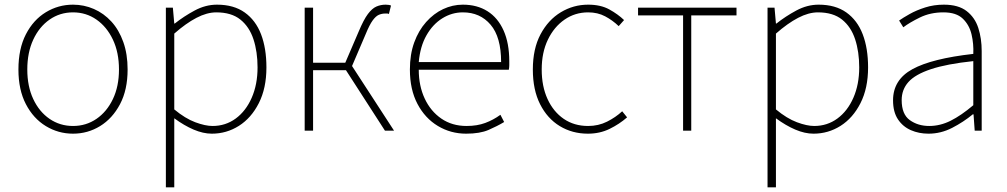

<svg xmlns="http://www.w3.org/2000/svg" viewBox="-20 -560 4318 823"><path d="M293 13Q230 13 176.5 -19.5Q123 -52 91 -113.5Q59 -175 59 -262Q59 -351 91 -413Q123 -475 176.5 -507.5Q230 -540 293 -540Q340 -540 382.5 -521.5Q425 -503 457.5 -467.5Q490 -432 508.5 -380Q527 -328 527 -262Q527 -175 494.5 -113.5Q462 -52 409 -19.5Q356 13 293 13ZM293 -20Q349 -20 393.5 -50.5Q438 -81 464 -135.5Q490 -190 490 -262Q490 -335 464 -390Q438 -445 393.5 -476Q349 -507 293 -507Q237 -507 192.5 -476Q148 -445 122.5 -390Q97 -335 97 -262Q97 -190 122.5 -135.5Q148 -81 192.5 -50.5Q237 -20 293 -20Z M691 243V-527H721L727 -459H729Q768 -490 814.5 -515Q861 -540 910 -540Q982 -540 1029 -506.5Q1076 -473 1099 -413Q1122 -353 1122 -271Q1122 -182 1089.5 -118Q1057 -54 1004 -20.5Q951 13 888 13Q851 13 810 -4.5Q769 -22 727 -53V46V243ZM891 -20Q947 -20 990.5 -52Q1034 -84 1059 -141Q1084 -198 1084 -271Q1084 -338 1066.5 -391.5Q1049 -445 1010.5 -476Q972 -507 907 -507Q867 -507 822 -483.5Q777 -460 727 -416V-91Q774 -52 817 -36Q860 -20 891 -20Z M1286 0V-527H1322V-291H1460L1518 -426Q1539 -476 1557 -500Q1575 -524 1593.5 -532Q1612 -540 1633 -540Q1640 -540 1646.5 -539Q1653 -538 1656 -536L1647 -500Q1643 -502 1640 -502Q1637 -502 1631 -502Q1617 -502 1604 -496.5Q1591 -491 1577.5 -472.5Q1564 -454 1548 -415L1489 -277L1669 0H1630L1463 -259H1322V0Z M1978 13Q1912 13 1857 -20Q1802 -53 1769.5 -114.5Q1737 -176 1737 -262Q1737 -327 1755.5 -378Q1774 -429 1806.5 -465.5Q1839 -502 1879.5 -521Q1920 -540 1964 -540Q2025 -540 2069.5 -512Q2114 -484 2138.5 -429.5Q2163 -375 2163 -297Q2163 -289 2163 -280.5Q2163 -272 2161 -261H1775Q1775 -192 1800.5 -137.5Q1826 -83 1872 -51.5Q1918 -20 1980 -20Q2025 -20 2060 -33Q2095 -46 2125 -68L2141 -37Q2111 -19 2074 -3Q2037 13 1978 13ZM1775 -294H2128Q2128 -401 2083 -454Q2038 -507 1964 -507Q1917 -507 1876 -481.5Q1835 -456 1808 -408.5Q1781 -361 1775 -294Z M2500 13Q2433 13 2379.5 -19.5Q2326 -52 2295 -113.5Q2264 -175 2264 -262Q2264 -351 2297 -413Q2330 -475 2384 -507.5Q2438 -540 2501 -540Q2555 -540 2592 -519.5Q2629 -499 2655 -474L2632 -448Q2606 -473 2574 -490Q2542 -507 2501 -507Q2445 -507 2400 -476Q2355 -445 2328.5 -390Q2302 -335 2302 -262Q2302 -190 2327 -135.5Q2352 -81 2396.5 -50.5Q2441 -20 2501 -20Q2545 -20 2582 -38.5Q2619 -57 2647 -83L2668 -57Q2635 -28 2593 -7.5Q2551 13 2500 13Z M2908 0V-494H2715V-527H3137V-494H2943V0Z M3270 243V-527H3300L3306 -459H3308Q3347 -490 3393.5 -515Q3440 -540 3489 -540Q3561 -540 3608 -506.5Q3655 -473 3678 -413Q3701 -353 3701 -271Q3701 -182 3668.5 -118Q3636 -54 3583 -20.5Q3530 13 3467 13Q3430 13 3389 -4.5Q3348 -22 3306 -53V46V243ZM3470 -20Q3526 -20 3569.5 -52Q3613 -84 3638 -141Q3663 -198 3663 -271Q3663 -338 3645.5 -391.5Q3628 -445 3589.5 -476Q3551 -507 3486 -507Q3446 -507 3401 -483.5Q3356 -460 3306 -416V-91Q3353 -52 3396 -36Q3439 -20 3470 -20Z M3960 13Q3919 13 3884.5 -2Q3850 -17 3829 -48.5Q3808 -80 3808 -130Q3808 -218 3891 -263.5Q3974 -309 4152 -329Q4154 -372 4144.5 -412.5Q4135 -453 4107 -480Q4079 -507 4024 -507Q3968 -507 3923 -485Q3878 -463 3852 -443L3834 -472Q3851 -484 3879.5 -500Q3908 -516 3945.5 -528Q3983 -540 4026 -540Q4088 -540 4123.5 -512.5Q4159 -485 4173.5 -440Q4188 -395 4188 -341V0H4158L4153 -70H4150Q4110 -37 4061.5 -12Q4013 13 3960 13ZM3963 -20Q4010 -20 4055 -42.5Q4100 -65 4152 -109V-298Q4038 -286 3970.5 -263.5Q3903 -241 3874 -208.5Q3845 -176 3845 -131Q3845 -70 3880 -45Q3915 -20 3963 -20Z"/></svg>

Font: Noto Sans KR Thin
Style: Regular
Weight: 100
Designer: Ryoko NISHIZUKA 西塚涼子 (kana, bopomofo & ideographs); Paul D. Hunt (Latin, Greek & Cyrillic); Sandoll Communications 산돌커뮤니
Foundry: Adobe
Version: Version 2.004-H2;hotconv 1.0.118;makeotfexe 2.5.65603